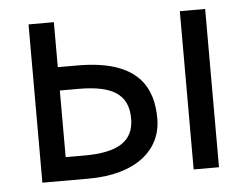

<svg xmlns="http://www.w3.org/2000/svg" viewBox="-41 -524 739 574"><g transform="rotate(-5 328.5 -237.5)"><path d="M64 -475V0H203C344 0 423 -66 423 -161C423 -252 384 -340 199 -340H140V-475ZM140 -270H196C297 -270 345 -241 345 -168C345 -99 296 -70 196 -70H140ZM518 -475V0H594V-475Z"/></g></svg>

Font: Mint Spirit
Style: Regular
Weight: 400
Designer: HARENDAL Hirwen
Foundry: Arkandis Digital Foundry.
Version: Version 1.004;FFEdit